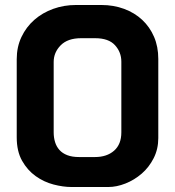

<svg xmlns="http://www.w3.org/2000/svg" viewBox="-20 -699 701 769"><path d="M266 50Q233 50 194.5 40Q156 30 123 6.5Q90 -17 68.5 -55Q47 -93 47 -149V-462Q47 -511 66 -551Q85 -591 117.5 -619.5Q150 -648 193 -663.5Q236 -679 284 -679H386Q435 -679 477 -663.5Q519 -648 549.5 -619.5Q580 -591 597 -551.5Q614 -512 614 -463V-146Q614 -102 595.5 -65.5Q577 -29 547.5 -3.5Q518 22 482.5 36Q447 50 414 50ZM360 -70Q408 -70 437 -95.5Q466 -121 466 -169V-452Q466 -490 440.5 -518Q415 -546 361 -546H305Q251 -546 223 -517.5Q195 -489 195 -451V-169Q195 -148 200.5 -130Q206 -112 218 -98.5Q230 -85 249.5 -77.5Q269 -70 297 -70Z"/></svg>

Font: BM HANNA Pro
Style: Regular
Weight: 400
Designer: Woowa Brothers : Cheoljun Lim; Soyoung Lee; & Sandoll : Jooyeon Kang;
Foundry: Sandoll Communications Inc.
Version: Version 1.000;PS 1;hotconv 16.6.51;makeotf.lib2.5.65220